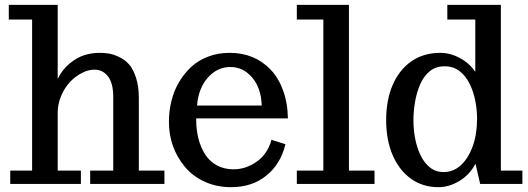

<svg xmlns="http://www.w3.org/2000/svg" viewBox="-20 -755 2169 788"><path d="M22 0V-54.7H111.8V-674.8H16.1V-734.9H216.8V-431.2Q235.4 -469.2 265.9 -494.4Q296.4 -519.5 326.7 -528.8Q356 -538.1 388.2 -538.1Q408.7 -538.1 427 -535.2Q445.3 -532.2 469.2 -521Q492.7 -509.8 509.5 -491Q526.4 -472.2 538.1 -436.5Q549.8 -400.9 549.8 -353V-54.7H654.8V0H350.1V-54.7H444.8V-356.9Q444.8 -413.6 423.3 -441.4Q401.9 -469.2 367.2 -469.2Q342.3 -469.2 315.7 -455.3Q289.1 -441.4 267.1 -418.5Q245.1 -395 231 -361.6Q216.8 -328.1 216.8 -292V-54.7H312V0Z M928.2 13.2Q868.7 13.2 819.6 -9.5Q770.5 -32.2 738.8 -70.3Q673.3 -149.4 673.3 -255.4Q673.3 -299.3 683.6 -340.8Q693.8 -382.3 714.8 -418Q735.8 -453.6 765.1 -480.7Q794.4 -507.8 835 -522.9Q874.5 -538.1 922.4 -538.1Q1024.4 -538.1 1090.3 -469.7Q1122.6 -436 1141.6 -384.5Q1160.6 -333 1161.6 -269H785.2V-265.1Q785.2 -180.2 821.3 -122.1Q839.4 -93.3 869.4 -76.7Q899.4 -60.1 938.5 -60.1Q989.3 -60.1 1033.9 -91.8Q1078.6 -123.5 1094.2 -181.2L1151.4 -163.1Q1132.3 -82.5 1073.7 -34.7Q1015.1 13.2 928.2 13.2ZM788.6 -321.8H1054.2Q1052.2 -392.6 1015.4 -436.3Q978.5 -480 925.3 -480Q871.6 -480 833 -436.3Q794.4 -392.6 788.6 -321.8Z M1198.2 0V-54.7H1307.1V-674.8H1198.2V-734.9H1412.1V-54.7H1517.1V0Z M1779.8 13.2Q1715.3 13.2 1667 -21.2Q1618.7 -55.7 1591.8 -117.7Q1564.9 -179.7 1564.9 -262.2Q1564.9 -345.2 1592 -407.2Q1619.1 -469.2 1668.9 -503.7Q1718.8 -538.1 1787.1 -538.1Q1827.6 -538.1 1866.9 -517.1Q1906.2 -496.1 1930.7 -460V-674.8H1815.9V-734.9H2035.6V-54.7H2124V0H1950.7L1931.6 -83Q1906.7 -36.6 1864.5 -11.7Q1822.3 13.2 1779.8 13.2ZM1800.8 -48.8Q1840.8 -48.8 1871.6 -77.1Q1902.3 -105.5 1920.2 -155Q1938 -204.6 1938 -268.1Q1938 -303.7 1930.7 -341.3Q1923.3 -378.9 1907.5 -411.1Q1891.6 -443.4 1866.2 -463.1Q1840.8 -482.9 1804.7 -482.9Q1768.1 -482.9 1743.2 -462.2Q1718.3 -441.4 1703.9 -407.7Q1689.5 -374 1683.1 -335Q1676.8 -295.9 1676.8 -259.8Q1676.8 -223.6 1683.8 -186.5Q1690.9 -149.4 1705.8 -118.2Q1720.7 -86.9 1744.4 -67.9Q1768.1 -48.8 1800.8 -48.8Z"/></svg>

Font: Trocchi
Style: Regular
Weight: 400
Designer: Vernon Adams
Foundry: Vernon Adams
Version: Version 1.101; ttfautohint (v1.8.4.7-5d5b);gftools[0.9.27]